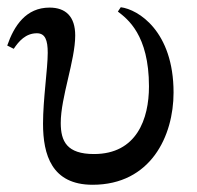

<svg xmlns="http://www.w3.org/2000/svg" viewBox="-34 -501 545 531"><path d="M68 -409C91 -409 98 -390 98 -355C98 -311 85 -226 85 -159C85 -73 109 10 222 10C383 10 446 -125 446 -245C446 -415 348 -475 300 -481L292 -469C318 -449 378 -405 378 -262C378 -172 344 -75 226 -75C151 -75 134 -110 134 -161C134 -232 174 -334 174 -403C174 -455 148 -480 103 -480C38 -480 5 -430 -14 -375L4 -366C18 -387 37 -409 68 -409Z"/></svg>

Font: STIX Two Math
Style: Regular
Weight: 400
Designer: Ross Mills, John Hudson & Paul Hanslow, Tiro Typeworks Ltd; with portions MicroPress Inc., with additions and correction
Foundry: Tiro Typeworks Ltd
Version: Version 2.02 b142